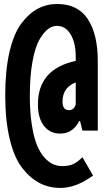

<svg xmlns="http://www.w3.org/2000/svg" viewBox="-20 -762 540 952"><path d="M279.3 169.9Q224.6 169.9 178.7 147Q132.8 124 92.3 73.7Q51.8 23.4 28.8 -69.8Q5.9 -163.1 5.9 -290Q5.9 -414.1 27.3 -505.4Q48.8 -596.7 86.4 -646.5Q124 -696.3 168 -719.2Q211.9 -742.2 263.7 -742.2Q366.2 -742.2 415.5 -667Q464.8 -591.8 464.8 -460V-114.3H388.7L377 -162.1H373Q340.8 -99.6 278.3 -99.6Q227.5 -99.6 197.8 -138.2Q168 -176.8 168 -244.1Q168 -419.9 355.5 -460V-480.5Q355.5 -549.8 330.1 -591.8Q304.7 -633.8 261.7 -633.8Q240.2 -633.8 219.2 -618.7Q198.2 -603.5 176.8 -567.9Q155.3 -532.2 141.6 -459.5Q127.9 -386.7 127.9 -286.1Q127.9 -206.1 137.7 -143.6Q147.5 -81.1 163.1 -43Q178.7 -4.9 200.2 19Q221.7 43 243.2 52.2Q264.6 61.5 289.1 61.5Q322.3 61.5 343.8 51.3Q365.2 41 388.7 17.6L441.4 108.4Q357.4 169.9 279.3 169.9ZM322.3 -215.8Q346.7 -215.8 355.5 -244.1V-353.5Q290 -328.1 290 -257.8Q290 -215.8 322.3 -215.8Z"/></svg>

Font: Gen Shin Gothic Monospace Heavy
Style: Bold
Weight: 800
Designer: [Source Han Sans]
Ryoko NISHIZUKA  (kana & ideographs); Paul D. Hunt (Latin, Greek & Cyrillic); Wenlong ZHANG  (bopomofo
Version: Version 1.002.20150607